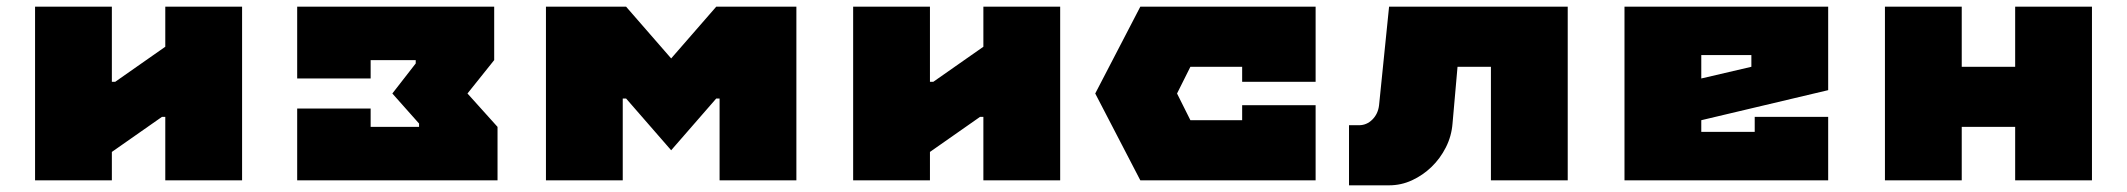

<svg xmlns="http://www.w3.org/2000/svg" viewBox="-20 -540 6370 575"><path d="M705 0H475V-190H465L315 -85V0H85V-520H315V-295H325L475 -400V-520H705Z M1090 -360V-305H870V-520H1460V-360L1380 -260L1470 -160V0H870V-215H1090V-160H1235V-170L1155 -260L1225 -350V-360Z M2125 -520H2365V0H2135V-245H2125L1990 -90L1855 -245H1845V0H1615V-520H1855L1990 -365Z M3155 0H2925V-190H2915L2765 -85V0H2535V-520H2765V-295H2775L2925 -400V-520H3155Z M3700 -180V-225H3920V0H3395L3260 -260L3395 -520H3920V-295H3700V-340H3545L3505 -260L3545 -180Z M4330 -170Q4327 -132 4310 -98.5Q4293 -65 4267 -40Q4241 -15 4208.5 0Q4176 15 4140 15H4020V-165H4050Q4073 -165 4090 -182Q4107 -199 4110 -225L4140 -520H4675V0H4445V-340H4345Z M5225 -375H5075V-305L5225 -340ZM5455 0H4845V-520H5455V-270L5075 -180V-145H5235V-190H5455Z M6245 0H6015V-160H5855V0H5625V-520H5855V-340H6015V-520H6245Z"/></svg>

Font: Imperial One
Style: Regular
Weight: 400
Designer: Jovanny Lemonad
Foundry: Jovanny Lemonad
Version: Version 1.000